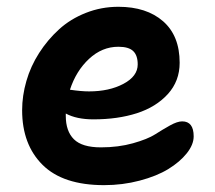

<svg xmlns="http://www.w3.org/2000/svg" viewBox="-20 -497 629 563"><path d="M285.2 45.9Q164.6 45.9 104.7 -13.7Q44.9 -73.2 44.9 -173.8Q44.9 -216.3 57.4 -259.5Q69.8 -302.7 94.7 -341.6Q119.6 -380.4 153.1 -410.9Q186.5 -441.4 231.7 -459.2Q276.9 -477.1 327.1 -477.1Q409.7 -477.1 458.3 -434.6Q506.8 -392.1 506.8 -313Q506.8 -259.3 472.2 -221.2Q437.5 -183.1 381.3 -165Q325.2 -147 253.9 -147Q204.6 -147 172.9 -164.1V-157.2Q172.9 -112.3 196.8 -88.6Q220.7 -64.9 275.9 -64.9Q327.1 -64.9 369.9 -76.9Q412.6 -88.9 434.8 -103Q457 -117.2 478.5 -129.2Q500 -141.1 514.2 -141.1Q547.9 -141.1 547.9 -97.2Q547.9 -72.8 527.6 -47.4Q507.3 -22 473.4 -1.2Q439.5 19.5 389.4 32.7Q339.4 45.9 285.2 45.9ZM327.1 -359.9Q279.3 -359.9 241.2 -324.5Q203.1 -289.1 185.1 -233.9Q218.3 -229 241.2 -229Q300.3 -229 342 -251.2Q383.8 -273.4 383.8 -308.1Q383.8 -334.5 370.6 -347.2Q357.4 -359.9 327.1 -359.9Z"/></svg>

Font: Shantell Sans Bouncy
Style: Regular
Weight: 600
Designer: Stephen Nixon, Anya Danilova, Shantell Martin
Foundry: Arrow Type
Version: Version 1.006;[9816181b4]